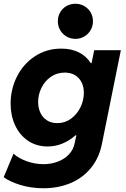

<svg xmlns="http://www.w3.org/2000/svg" viewBox="-26 -794 676 1028"><path d="M-6.3 154.8 46.4 28.8Q72.8 53.2 116.9 69.1Q161.1 85 207.5 85Q246.6 85 282 72Q317.4 59.1 342 33.7Q366.7 8.3 374 -28.3L382.8 -69.3H377.9Q346.2 -41 308.3 -25.4Q270.5 -9.8 229 -9.8Q169.4 -9.8 124.5 -40Q79.6 -70.3 55.2 -122.6Q30.8 -174.8 30.8 -238.8Q30.8 -316.9 65.2 -384.8Q99.6 -452.6 161.6 -493.2Q223.6 -533.7 302.2 -533.7Q356.4 -533.7 396.5 -513.4Q436.5 -493.2 460 -456.1H464.4L478.5 -525.4H621.1L519.5 -22.5Q503.9 54.2 459.2 107.4Q414.6 160.6 349.4 187.3Q284.2 213.9 207.5 213.9Q139.6 213.9 83 196.3Q26.4 178.7 -6.3 154.8ZM422.9 -296.9Q422.9 -345.7 395.3 -375.5Q367.7 -405.3 319.8 -405.3Q279.3 -405.3 246.8 -383.1Q214.4 -360.8 196.3 -324.5Q178.2 -288.1 178.2 -248Q178.2 -216.3 190.2 -190.4Q202.1 -164.6 225.3 -149.7Q248.5 -134.8 280.8 -134.8Q321.3 -134.8 353.8 -158.2Q386.2 -181.6 404.5 -219Q422.9 -256.3 422.9 -296.9ZM283.7 -680.2Q283.7 -706.5 296.1 -728Q308.6 -749.5 330.1 -761.7Q351.6 -773.9 377.9 -773.9Q403.8 -773.9 425.3 -761.5Q446.8 -749 459.2 -727.8Q471.7 -706.5 471.7 -680.2Q471.7 -654.3 459.2 -632.8Q446.8 -611.3 425.3 -598.6Q403.8 -585.9 377.9 -585.9Q351.6 -585.9 330.1 -598.6Q308.6 -611.3 296.1 -632.8Q283.7 -654.3 283.7 -680.2Z"/></svg>

Font: Reddit Sans Chocolate ExBold
Style: Italic
Weight: 800
Italic angle: -11.25°
Designer: Stephen Hutchings
Version: Version 1.013